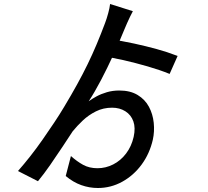

<svg xmlns="http://www.w3.org/2000/svg" viewBox="-20 -863 1040 961"><path d="M577 -410Q632 -410 669 -387.5Q706 -365 725.5 -328.5Q745 -292 749.5 -248.5Q754 -205 745 -164Q729 -94 689 -39.5Q649 15 592 46.5Q535 78 470 78Q427 78 386.5 63.5Q346 49 309 18L335 -82Q365 -55 396 -38Q427 -21 468 -21Q509 -21 546.5 -40Q584 -59 611 -94.5Q638 -130 649 -178Q659 -223 647.5 -255.5Q636 -288 607.5 -306Q579 -324 541 -324Q497 -324 460 -305.5Q423 -287 394.5 -260Q366 -233 344 -206Q323 -174 293 -128.5Q263 -83 231 -37Q199 9 170 44L70 -7Q100 -41 131.5 -81Q163 -121 193 -164Q223 -207 251 -249Q279 -291 301 -328Q337 -388 366 -440.5Q395 -493 419 -542.5Q443 -592 464 -642Q485 -692 506 -748Q514 -769 521.5 -796.5Q529 -824 531 -843L645 -807Q639 -796 631 -779.5Q623 -763 616 -747Q609 -731 604 -719Q578 -655 547.5 -588.5Q517 -522 485.5 -462Q454 -402 424 -356Q440 -368 463 -380.5Q486 -393 515 -401.5Q544 -410 577 -410ZM486 -582 519 -669Q592 -658 651.5 -645Q711 -632 764 -617.5Q817 -603 869 -583L829 -493Q780 -513 719.5 -530.5Q659 -548 598 -562Q537 -576 486 -582Z"/></svg>

Font: Noto Sans KR Medium
Style: Regular
Weight: 500
Designer: Ryoko NISHIZUKA  (kana, bopomofo & ideographs); Paul D. Hunt (Latin, Greek & Cyrillic); Sandoll Communications , Soo-you
Foundry: Adobe
Version: Version 2.004-H2;hotconv 1.0.118;makeotfexe 2.5.65603